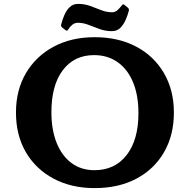

<svg xmlns="http://www.w3.org/2000/svg" viewBox="-20 -953 975 986"><path d="M466 13Q346 13 254.5 -36Q163 -85 112.5 -172Q62 -259 62 -375Q62 -490 113 -577Q164 -664 255 -713Q346 -762 466 -762Q588 -762 679.5 -713.5Q771 -665 822 -577.5Q873 -490 873 -375Q873 -259 822.5 -171.5Q772 -84 680.5 -35.5Q589 13 466 13ZM465 -79Q570 -79 630.5 -157Q691 -235 691 -372Q691 -463 663.5 -530Q636 -597 584.5 -633.5Q533 -670 463 -670Q361 -670 302.5 -592.5Q244 -515 244 -377Q244 -286 271 -219Q298 -152 347.5 -115.5Q397 -79 465 -79ZM300 -811Q292 -817 294 -827Q300 -851 310.5 -875.5Q321 -900 338 -916.5Q355 -933 381 -933Q414 -933 443 -922.5Q472 -912 499.5 -901Q527 -890 556 -890Q571 -890 583 -900.5Q595 -911 606 -926Q611 -934 619 -928L636 -914Q643 -909 642 -899Q636 -876 625.5 -851.5Q615 -827 598 -810Q581 -793 555 -793Q522 -793 492.5 -803.5Q463 -814 435.5 -825Q408 -836 380 -836Q364 -836 351.5 -826Q339 -816 329 -800Q324 -792 317 -798Z"/></svg>

Font: Hahmlet
Style: Bold
Weight: 700
Designer: Minjoo Ham & Mark Frömberg
Foundry: hypertype
Version: Version 1.002; ttfautohint (v1.8.3)